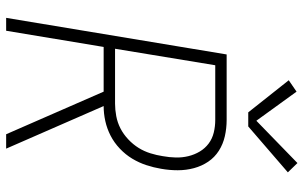

<svg xmlns="http://www.w3.org/2000/svg" viewBox="-206 -806 1011 640"><g transform="rotate(90 300.0 -485.5)"><path d="M39 0 161 -735H379Q407 -735 433.5 -729Q460 -723 482 -709Q504 -695 518.5 -673.5Q533 -652 540 -626Q547 -600 547 -572Q547 -544 542 -516Q538 -492 530 -467.5Q522 -443 508.5 -420.5Q495 -398 475 -379Q455 -360 431.5 -348Q408 -336 383 -330.5Q358 -325 333 -325L475 0H427L285 -325H136L82 0ZM142 -363H325Q345 -363 366.5 -367Q388 -371 407.5 -381Q427 -391 444 -407Q461 -423 472.5 -441.5Q484 -460 490.5 -481Q497 -502 500 -522Q504 -544 504.5 -565.5Q505 -587 500 -607.5Q495 -628 484.5 -645.5Q474 -663 458 -675Q442 -687 421.5 -692Q401 -697 379 -697H197ZM354 -807 247 -942 285 -968 382 -834 523 -971 554 -939 401 -807Z"/></g></svg>

Font: Iosevka SS04 XLt Ex
Style: Italic
Weight: 200
Width: 7
Italic angle: -9°
Monospace: yes
Designer: Belleve Invis
Foundry: Belleve Invis
Version: Version 19.0.0; ttfautohint (v1.8.4)